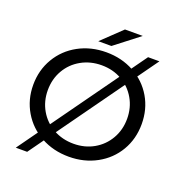

<svg xmlns="http://www.w3.org/2000/svg" viewBox="-164 -1027 1168 1238"><g transform="rotate(20 420.0 -408.5)"><path d="M48 -350Q48 -451 96.5 -533Q145 -615 230 -661.5Q315 -708 421 -708Q526 -708 611 -661.5Q696 -615 744 -533.5Q792 -452 792 -350Q792 -248 744 -166.5Q696 -85 611 -38.5Q526 8 421 8Q315 8 230 -38.5Q145 -85 96.5 -167Q48 -249 48 -350ZM692 -350Q692 -426 656.5 -487.5Q621 -549 559.5 -584Q498 -619 421 -619Q344 -619 281.5 -584Q219 -549 183.5 -487.5Q148 -426 148 -350Q148 -274 183.5 -212.5Q219 -151 281.5 -116Q344 -81 421 -81Q498 -81 559.5 -116Q621 -151 656.5 -212.5Q692 -274 692 -350ZM683 -770H761L159 70H81ZM482 -887H604L436 -757H346Z"/></g></svg>

Font: Idrija
Style: Regular
Weight: 500
Designer: Julieta Ulanovsky
Foundry: Julieta Ulanovsky
Version: Version 7.200